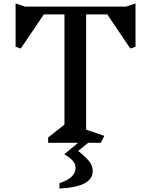

<svg xmlns="http://www.w3.org/2000/svg" viewBox="-20 -824 872 1108"><path d="M762 -554 732 -544 599 -741H477V-76L582 -40L562 0H489L431 47Q479 85 497 110Q515 135 515 163Q515 209 468 234Q421 259 323 264V233Q416 203 416 145Q416 123 401.5 105.5Q387 88 351 66L431 0H258V-31L352 -105V-741H233L100 -544L70 -554V-804L124 -786H708L762 -804Z"/></svg>

Font: Inknut Antiqua
Style: Regular
Weight: 400
Designer: Claus Eggers Sørensen
Foundry: Claus Eggers Sørensen
Version: Version 1.003; ttfautohint (v1.8.2) -l 8 -r 50 -G 200 -x 14 